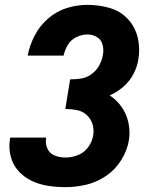

<svg xmlns="http://www.w3.org/2000/svg" viewBox="-20 -763 616 791"><path d="M250 8Q292 8 335 -2Q378 -12 416.5 -38Q455 -64 479.5 -103.5Q504 -143 511 -185Q517 -222 509 -258Q501 -294 481 -322.5Q461 -351 432 -370Q462 -383 488 -405.5Q514 -428 529.5 -457.5Q545 -487 550 -518Q558 -565 547 -609.5Q536 -654 505.5 -686Q475 -718 431 -730.5Q387 -743 340 -743Q298 -743 255.5 -730Q213 -717 178 -686.5Q143 -656 122.5 -616Q102 -576 94 -534H242Q247 -557 259.5 -578Q272 -599 294.5 -610Q317 -621 340 -621Q361 -621 379 -610.5Q397 -600 402.5 -579Q408 -558 404 -537Q400 -514 388.5 -493Q377 -472 357 -457.5Q337 -443 314 -439.5Q291 -436 269 -436L249 -314Q273 -314 296.5 -309.5Q320 -305 337 -289.5Q354 -274 361 -252Q368 -230 364 -206Q360 -180 343.5 -157Q327 -134 301 -124Q275 -114 250 -114Q227 -114 206 -122Q185 -130 175.5 -150.5Q166 -171 170 -194V-196H22Q21 -193 21 -190Q15 -154 24 -119Q33 -84 56 -58.5Q79 -33 110.5 -18Q142 -3 177.5 2.5Q213 8 250 8Z"/></svg>

Font: Iosevka Sparkle Heavy
Style: Italic
Weight: 900
Italic angle: -9°
Designer: Belleve Invis
Foundry: Belleve Invis
Version: Version 4.5.0; ttfautohint (v1.8.3)